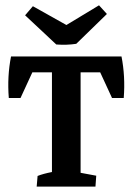

<svg xmlns="http://www.w3.org/2000/svg" viewBox="-20 -693 492 713"><path d="M116.2 0 119.6 -39.6Q140.6 -47.9 172.9 -54.2V-424.3H100.1L56.2 -329.1H12.7Q6.3 -409.2 21 -483.4H431.2Q445.8 -409.2 439.5 -329.1H396L352.1 -424.3H279.3V-51.3L337.4 -40.5L334.5 0ZM189 -527.8 73.2 -636.2 102.1 -669.9 226.6 -600.1 347.7 -673.3 377 -641.1 263.2 -530.3Q228 -524.9 189 -527.8Z"/></svg>

Font: Markazi Text SemiBold
Style: Regular
Weight: 600
Designer: Borna Izadpanah (Arabic designer), Fiona Ross (Arabic design director) and Florian Runge (Latin designer)
Foundry: Borna Izadpanah and Florian Runge
Version: Version 1.001; ttfautohint (v1.8.3)